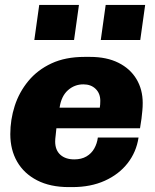

<svg xmlns="http://www.w3.org/2000/svg" viewBox="-20 -753 632 783"><path d="M261 10Q185 10 131.5 -17.5Q78 -45 50 -93.5Q22 -142 22 -206Q22 -265 40 -321Q58 -377 95.5 -422.5Q133 -468 190 -494.5Q247 -521 325 -521H347Q415 -521 463 -497Q511 -473 536.5 -430.5Q562 -388 562 -333Q562 -317 560.5 -301.5Q559 -286 557 -269Q555 -252 551 -230H210Q209 -216 207 -201Q205 -186 205 -176Q205 -141 226 -122Q247 -103 283 -103Q312 -103 332.5 -115Q353 -127 364.5 -147.5Q376 -168 379 -192H545Q536 -133 500.5 -87.5Q465 -42 407.5 -16Q350 10 275 10ZM223 -314H387Q388 -321 388.5 -327Q389 -333 389 -342Q389 -372 370 -390.5Q351 -409 320 -409Q284 -409 257 -385Q230 -361 223 -314ZM120 -590 140 -733H302L282 -590ZM391 -590 411 -733H572L552 -590Z"/></svg>

Font: Chivo Medium ExtraBold
Style: Italic
Weight: 800
Italic angle: -8.05°
Version: Version 2.002